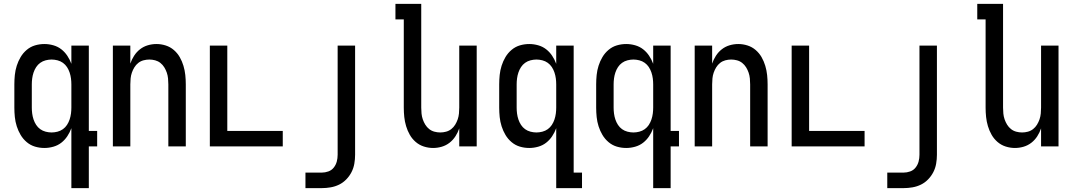

<svg xmlns="http://www.w3.org/2000/svg" viewBox="-20 -755 5540 990"><path d="M246 -72Q261 -72 276.5 -76Q292 -80 304.5 -89Q317 -98 325.5 -111Q334 -124 339 -139Q344 -154 346 -169.5Q348 -185 348 -200V-320Q348 -335 346 -350.5Q344 -366 339 -381Q334 -396 325.5 -409Q317 -422 304.5 -431Q292 -440 276.5 -444Q261 -448 246 -448Q231 -448 215.5 -444Q200 -440 187.5 -431Q175 -422 166.5 -409Q158 -396 153 -381Q148 -366 146 -350.5Q144 -335 144 -320V-200Q144 -185 146 -169.5Q148 -154 153 -139Q158 -124 166.5 -111Q175 -98 187.5 -89Q200 -80 215.5 -76Q231 -72 246 -72ZM348 215V-94Q340 -72 327 -52.5Q314 -33 296 -19Q278 -5 255 1.5Q232 8 209 8Q184 8 160.5 1Q137 -6 118 -22Q99 -38 86.5 -59Q74 -80 66.5 -103.5Q59 -127 56.5 -151.5Q54 -176 54 -200V-320Q54 -344 56.5 -368.5Q59 -393 66.5 -416.5Q74 -440 86.5 -461Q99 -482 118 -498Q137 -514 160.5 -521Q184 -528 209 -528Q232 -528 255 -521.5Q278 -515 296 -501Q314 -487 327 -467.5Q340 -448 348 -426V-520H438V-80H481V0H438V215Z M562 0V-520H652V-427Q659 -448 671.5 -467.5Q684 -487 702 -501Q720 -515 742 -521.5Q764 -528 787 -528Q811 -528 834.5 -520.5Q858 -513 876.5 -497Q895 -481 907 -460Q919 -439 926 -415.5Q933 -392 935.5 -368Q938 -344 938 -320V0H848V-320Q848 -335 846.5 -350.5Q845 -366 840 -380.5Q835 -395 827 -408Q819 -421 807 -430.5Q795 -440 780 -444Q765 -448 750 -448Q735 -448 720 -444Q705 -440 693 -430.5Q681 -421 673 -408Q665 -395 660 -380.5Q655 -366 653.5 -350.5Q652 -335 652 -320V0Z M1062 0V-520H1152V-80H1438V0Z M1555 215V135H1639Q1656 135 1673 129Q1690 123 1701 109Q1712 95 1716.5 78Q1721 61 1721 43V-520H1811V43Q1811 66 1807 89Q1803 112 1792.5 132.5Q1782 153 1765.5 170Q1749 187 1728.5 197Q1708 207 1685 211Q1662 215 1639 215Z M2213 8Q2189 8 2165.5 0.5Q2142 -7 2123.5 -23Q2105 -39 2093 -60Q2081 -81 2074 -104.5Q2067 -128 2064.5 -152Q2062 -176 2062 -200V-655H2019V-735H2152V-200Q2152 -185 2153.5 -169.5Q2155 -154 2160 -139.5Q2165 -125 2173 -112Q2181 -99 2193 -89.5Q2205 -80 2220 -76Q2235 -72 2250 -72Q2265 -72 2280 -76Q2295 -80 2307 -89.5Q2319 -99 2327 -112Q2335 -125 2340 -139.5Q2345 -154 2346.5 -169.5Q2348 -185 2348 -200V-520H2438V0H2348V-93Q2341 -72 2328.5 -52.5Q2316 -33 2298 -19Q2280 -5 2258 1.5Q2236 8 2213 8Z M2746 -72Q2761 -72 2776.5 -76Q2792 -80 2804.5 -89Q2817 -98 2825.5 -111Q2834 -124 2839 -139Q2844 -154 2846 -169.5Q2848 -185 2848 -200V-320Q2848 -335 2846 -350.5Q2844 -366 2839 -381Q2834 -396 2825.5 -409Q2817 -422 2804.5 -431Q2792 -440 2776.5 -444Q2761 -448 2746 -448Q2731 -448 2715.5 -444Q2700 -440 2687.5 -431Q2675 -422 2666.5 -409Q2658 -396 2653 -381Q2648 -366 2646 -350.5Q2644 -335 2644 -320V-200Q2644 -185 2646 -169.5Q2648 -154 2653 -139Q2658 -124 2666.5 -111Q2675 -98 2687.5 -89Q2700 -80 2715.5 -76Q2731 -72 2746 -72ZM2848 215V-94Q2840 -72 2827 -52.5Q2814 -33 2796 -19Q2778 -5 2755 1.5Q2732 8 2709 8Q2684 8 2660.5 1Q2637 -6 2618 -22Q2599 -38 2586.5 -59Q2574 -80 2566.5 -103.5Q2559 -127 2556.5 -151.5Q2554 -176 2554 -200V-320Q2554 -344 2556.5 -368.5Q2559 -393 2566.5 -416.5Q2574 -440 2586.5 -461Q2599 -482 2618 -498Q2637 -514 2660.5 -521Q2684 -528 2709 -528Q2732 -528 2755 -521.5Q2778 -515 2796 -501Q2814 -487 2827 -467.5Q2840 -448 2848 -426V-520H2938V135H2981V215Z M3246 -72Q3261 -72 3276.5 -76Q3292 -80 3304.5 -89Q3317 -98 3325.5 -111Q3334 -124 3339 -139Q3344 -154 3346 -169.5Q3348 -185 3348 -200V-320Q3348 -335 3346 -350.5Q3344 -366 3339 -381Q3334 -396 3325.5 -409Q3317 -422 3304.5 -431Q3292 -440 3276.5 -444Q3261 -448 3246 -448Q3231 -448 3215.5 -444Q3200 -440 3187.5 -431Q3175 -422 3166.5 -409Q3158 -396 3153 -381Q3148 -366 3146 -350.5Q3144 -335 3144 -320V-200Q3144 -185 3146 -169.5Q3148 -154 3153 -139Q3158 -124 3166.5 -111Q3175 -98 3187.5 -89Q3200 -80 3215.5 -76Q3231 -72 3246 -72ZM3348 215V-94Q3340 -72 3327 -52.5Q3314 -33 3296 -19Q3278 -5 3255 1.5Q3232 8 3209 8Q3184 8 3160.5 1Q3137 -6 3118 -22Q3099 -38 3086.5 -59Q3074 -80 3066.5 -103.5Q3059 -127 3056.5 -151.5Q3054 -176 3054 -200V-320Q3054 -344 3056.5 -368.5Q3059 -393 3066.5 -416.5Q3074 -440 3086.5 -461Q3099 -482 3118 -498Q3137 -514 3160.5 -521Q3184 -528 3209 -528Q3232 -528 3255 -521.5Q3278 -515 3296 -501Q3314 -487 3327 -467.5Q3340 -448 3348 -426V-520H3438V-80H3481V0H3438V215Z M3562 0V-520H3652V-427Q3659 -448 3671.5 -467.5Q3684 -487 3702 -501Q3720 -515 3742 -521.5Q3764 -528 3787 -528Q3811 -528 3834.5 -520.5Q3858 -513 3876.5 -497Q3895 -481 3907 -460Q3919 -439 3926 -415.5Q3933 -392 3935.5 -368Q3938 -344 3938 -320V0H3848V-320Q3848 -335 3846.5 -350.5Q3845 -366 3840 -380.5Q3835 -395 3827 -408Q3819 -421 3807 -430.5Q3795 -440 3780 -444Q3765 -448 3750 -448Q3735 -448 3720 -444Q3705 -440 3693 -430.5Q3681 -421 3673 -408Q3665 -395 3660 -380.5Q3655 -366 3653.5 -350.5Q3652 -335 3652 -320V0Z M4062 0V-520H4152V-80H4438V0Z M4555 215V135H4639Q4656 135 4673 129Q4690 123 4701 109Q4712 95 4716.5 78Q4721 61 4721 43V-520H4811V43Q4811 66 4807 89Q4803 112 4792.5 132.5Q4782 153 4765.5 170Q4749 187 4728.5 197Q4708 207 4685 211Q4662 215 4639 215Z M5213 8Q5189 8 5165.5 0.5Q5142 -7 5123.5 -23Q5105 -39 5093 -60Q5081 -81 5074 -104.5Q5067 -128 5064.5 -152Q5062 -176 5062 -200V-655H5019V-735H5152V-200Q5152 -185 5153.5 -169.5Q5155 -154 5160 -139.5Q5165 -125 5173 -112Q5181 -99 5193 -89.5Q5205 -80 5220 -76Q5235 -72 5250 -72Q5265 -72 5280 -76Q5295 -80 5307 -89.5Q5319 -99 5327 -112Q5335 -125 5340 -139.5Q5345 -154 5346.5 -169.5Q5348 -185 5348 -200V-520H5438V0H5348V-93Q5341 -72 5328.5 -52.5Q5316 -33 5298 -19Q5280 -5 5258 1.5Q5236 8 5213 8Z"/></svg>

Font: Iosevka Fixed Medium
Style: Regular
Weight: 500
Monospace: yes
Designer: Belleve Invis
Foundry: Belleve Invis
Version: Version 32.3.0